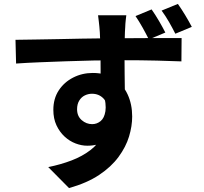

<svg xmlns="http://www.w3.org/2000/svg" viewBox="-20 -870 1040 979"><path d="M624 -792Q623 -784 621 -766.5Q619 -749 618.5 -731.5Q618 -714 617 -706Q616 -686 615.5 -652Q615 -618 615 -577Q615 -536 615.5 -494.5Q616 -453 616.5 -416.5Q617 -380 617 -356L493 -399Q493 -418 493 -449Q493 -480 493 -517.5Q493 -555 492.5 -592Q492 -629 491 -659Q490 -689 489 -705Q487 -735 484 -759Q481 -783 480 -792ZM59 -667Q104 -668 159.5 -668.5Q215 -669 276 -670.5Q337 -672 396.5 -673Q456 -674 507.5 -674.5Q559 -675 597 -675Q635 -675 680 -675.5Q725 -676 769 -676Q813 -676 849 -676Q885 -676 906 -676L905 -557Q858 -559 780.5 -561Q703 -563 593 -563Q525 -563 455 -561.5Q385 -560 316 -557.5Q247 -555 183 -552.5Q119 -550 62 -546ZM600 -372Q600 -290 580.5 -236Q561 -182 522 -154.5Q483 -127 425 -127Q396 -127 365.5 -138.5Q335 -150 309.5 -173.5Q284 -197 268 -231Q252 -265 252 -310Q252 -367 279.5 -409Q307 -451 353 -474.5Q399 -498 453 -498Q519 -498 563.5 -468Q608 -438 631 -388Q654 -338 654 -276Q654 -227 638 -174Q622 -121 584.5 -70Q547 -19 485.5 22Q424 63 332 89L226 -18Q290 -31 345 -52Q400 -73 441.5 -105Q483 -137 506.5 -184Q530 -231 530 -296Q530 -345 507 -368.5Q484 -392 449 -392Q430 -392 412.5 -383.5Q395 -375 384 -357Q373 -339 373 -313Q373 -278 396.5 -257.5Q420 -237 450 -237Q474 -237 493 -252.5Q512 -268 517.5 -303Q523 -338 507 -397ZM753 -822Q772 -795 791 -762.5Q810 -730 823 -704L739 -669Q724 -699 707 -729.5Q690 -760 671 -788ZM887 -850Q906 -823 925 -791.5Q944 -760 958 -733L874 -698Q859 -728 841.5 -758.5Q824 -789 804 -816Z"/></svg>

Font: Farlight84_Sys_V01
Style: Bold
Weight: 700
Designer: Monotype Design Team, Nadine Chahine and Nizar Qandah
Foundry: Monotype Imaging Inc.
Version: Version 2.004;October 31, 2024;FontCreator 14.0.0.2814 64-bi